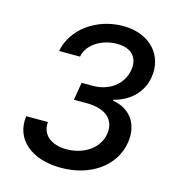

<svg xmlns="http://www.w3.org/2000/svg" viewBox="-110 -832 864 937"><g transform="rotate(15 322.0 -363.5)"><path d="M282 9.9C430.8 9.9 546.5 -70.3 566.8 -193.2C582 -285.5 535.5 -357.6 443.5 -372.5V-377.1C523.4 -397 582.7 -451.7 595.9 -532.7C613.3 -640.6 539.4 -737.2 397 -737.2C266.3 -737.2 148.4 -655.9 126.4 -538.4H232.2C244.3 -605.1 318.9 -645.6 391.3 -645.6C465.6 -645.6 501.4 -603.3 490.8 -539.8C478.7 -465.9 411.9 -416.9 331 -416.9H272.7L257.8 -327.4H321.4C422.2 -327.4 468.8 -279.1 458.1 -209.5C446.7 -132.8 370.7 -84.5 285.2 -84.5C206.3 -84.5 157 -125.7 163.7 -189.6H54C37.3 -70.7 132.5 9.9 282 9.9Z"/></g></svg>

Font: Magic Ui Pro Medium
Style: Italic
Weight: 500
Italic angle: -9.39999°
Designer: Stefan Endress, Andreas Faust
Version: Version 1.000;FEAKit 1.0